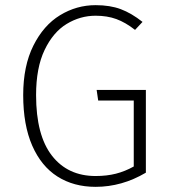

<svg xmlns="http://www.w3.org/2000/svg" viewBox="-20 -714 654 745"><path d="M533 -629 504 -598Q467 -627 431.5 -640Q396 -653 351 -653Q291 -653 238.5 -621Q186 -589 153 -520Q120 -451 120 -345Q120 -189 181.5 -110Q243 -31 351 -31Q394 -31 429.5 -40Q465 -49 499 -68V-324H361L355 -365H546V-44Q453 11 351 11Q266 11 203 -29Q140 -69 105 -149Q70 -229 70 -345Q70 -458 109.5 -537Q149 -616 213 -655Q277 -694 351 -694Q407 -694 448.5 -678.5Q490 -663 533 -629Z"/></svg>

Font: FiraGO ExtraLight
Style: Regular
Weight: 200
Designer: bBox Type
Foundry: bBox Type GmbH
Version: Version 1.001